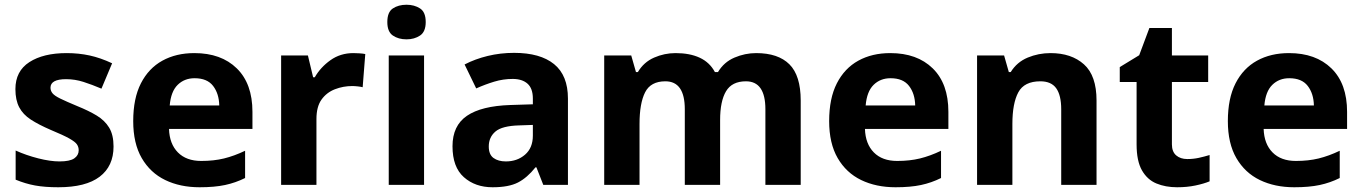

<svg xmlns="http://www.w3.org/2000/svg" viewBox="-20 -780 5746 810"><path d="M459 -162Q459 -79 400.5 -34.5Q342 10 226 10Q169 10 128 2.5Q87 -5 46 -22V-145Q90 -125 141 -112Q192 -99 231 -99Q275 -99 293.5 -112Q312 -125 312 -146Q312 -160 304.5 -171Q297 -182 272 -196Q247 -210 194 -232Q143 -254 110 -275.5Q77 -297 61 -327.5Q45 -358 45 -404Q45 -480 104 -518Q163 -556 261 -556Q312 -556 358 -546Q404 -536 453 -513L408 -406Q368 -423 332 -434.5Q296 -446 259 -446Q193 -446 193 -410Q193 -397 201.5 -386.5Q210 -376 234.5 -364Q259 -352 307 -332Q354 -313 388 -292.5Q422 -272 440.5 -241.5Q459 -211 459 -162Z M800 -556Q913 -556 979 -491.5Q1045 -427 1045 -308V-236H693Q695 -173 730.5 -137Q766 -101 829 -101Q882 -101 925 -111.5Q968 -122 1014 -144V-29Q974 -9 929.5 0.5Q885 10 822 10Q740 10 677 -20.5Q614 -51 578 -113Q542 -175 542 -269Q542 -365 574.5 -428.5Q607 -492 665 -524Q723 -556 800 -556ZM801 -450Q758 -450 729.5 -422Q701 -394 696 -335H905Q904 -385 879 -417.5Q854 -450 801 -450Z M1471 -556Q1482 -556 1497 -555Q1512 -554 1521 -552L1510 -412Q1503 -414 1489.5 -415.5Q1476 -417 1466 -417Q1428 -417 1393 -403.5Q1358 -390 1336.5 -360Q1315 -330 1315 -278V0H1166V-546H1279L1301 -454H1308Q1332 -496 1374 -526Q1416 -556 1471 -556Z M1695 -760Q1728 -760 1752 -744.5Q1776 -729 1776 -687Q1776 -646 1752 -630Q1728 -614 1695 -614Q1661 -614 1637.5 -630Q1614 -646 1614 -687Q1614 -729 1637.5 -744.5Q1661 -760 1695 -760ZM1769 -546V0H1620V-546Z M2149 -557Q2259 -557 2317.5 -509.5Q2376 -462 2376 -364V0H2272L2243 -74H2239Q2204 -30 2165 -10Q2126 10 2058 10Q1985 10 1937 -32.5Q1889 -75 1889 -163Q1889 -250 1950 -291.5Q2011 -333 2133 -337L2228 -340V-364Q2228 -407 2205.5 -427Q2183 -447 2143 -447Q2103 -447 2065 -435.5Q2027 -424 1989 -407L1940 -508Q1984 -531 2037.5 -544Q2091 -557 2149 -557ZM2170 -251Q2098 -249 2070 -225Q2042 -201 2042 -162Q2042 -128 2062 -113.5Q2082 -99 2114 -99Q2162 -99 2195 -127.5Q2228 -156 2228 -208V-253Z M3170 -556Q3263 -556 3310.5 -508.5Q3358 -461 3358 -356V0H3209V-319Q3209 -437 3127 -437Q3068 -437 3043 -395Q3018 -353 3018 -274V0H2869V-319Q2869 -437 2787 -437Q2725 -437 2701.5 -390.5Q2678 -344 2678 -257V0H2529V-546H2643L2663 -476H2671Q2696 -518 2739.5 -537Q2783 -556 2830 -556Q2890 -556 2932 -536.5Q2974 -517 2996 -476H3009Q3034 -518 3078.5 -537Q3123 -556 3170 -556Z M3736 -556Q3849 -556 3915 -491.5Q3981 -427 3981 -308V-236H3629Q3631 -173 3666.5 -137Q3702 -101 3765 -101Q3818 -101 3861 -111.5Q3904 -122 3950 -144V-29Q3910 -9 3865.5 0.5Q3821 10 3758 10Q3676 10 3613 -20.5Q3550 -51 3514 -113Q3478 -175 3478 -269Q3478 -365 3510.5 -428.5Q3543 -492 3601 -524Q3659 -556 3736 -556ZM3737 -450Q3694 -450 3665.5 -422Q3637 -394 3632 -335H3841Q3840 -385 3815 -417.5Q3790 -450 3737 -450Z M4412 -556Q4500 -556 4553 -508.5Q4606 -461 4606 -356V0H4457V-319Q4457 -378 4436 -407.5Q4415 -437 4369 -437Q4301 -437 4276 -390.5Q4251 -344 4251 -257V0H4102V-546H4216L4236 -476H4244Q4270 -518 4315.5 -537Q4361 -556 4412 -556Z M4989 -109Q5014 -109 5037 -114Q5060 -119 5083 -126V-15Q5059 -5 5023.5 2.5Q4988 10 4946 10Q4897 10 4858.5 -6Q4820 -22 4797.5 -61.5Q4775 -101 4775 -171V-434H4704V-497L4786 -547L4829 -662H4924V-546H5077V-434H4924V-171Q4924 -140 4942 -124.5Q4960 -109 4989 -109Z M5418 -556Q5531 -556 5597 -491.5Q5663 -427 5663 -308V-236H5311Q5313 -173 5348.5 -137Q5384 -101 5447 -101Q5500 -101 5543 -111.5Q5586 -122 5632 -144V-29Q5592 -9 5547.5 0.5Q5503 10 5440 10Q5358 10 5295 -20.5Q5232 -51 5196 -113Q5160 -175 5160 -269Q5160 -365 5192.5 -428.5Q5225 -492 5283 -524Q5341 -556 5418 -556ZM5419 -450Q5376 -450 5347.5 -422Q5319 -394 5314 -335H5523Q5522 -385 5497 -417.5Q5472 -450 5419 -450Z"/></svg>

Font: Noto Sans Gujarati UI
Style: Bold
Weight: 700
Designer: Jelle Bosma - Monotype Design Team, Universal Thirst
Foundry: Monotype Imaging Inc.
Version: Version 2.106; ttfautohint (v1.8.4.7-5d5b)